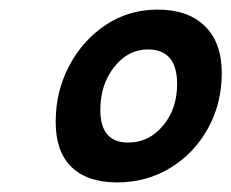

<svg xmlns="http://www.w3.org/2000/svg" viewBox="-20 -764 482 400"><path d="M224 -384Q162 -384 129 -416Q96 -448 96 -510Q96 -574 124.5 -627.5Q153 -681 201 -712.5Q249 -744 308 -744Q372 -744 407 -709.5Q442 -675 442 -612Q442 -548 413 -496Q384 -444 334.5 -414Q285 -384 224 -384ZM247 -467Q290 -467 319.5 -502Q349 -537 349 -589Q349 -661 288 -661Q247 -661 218 -624.5Q189 -588 189 -535Q189 -467 247 -467Z"/></svg>

Font: Petrona ExtraBold
Style: Italic
Weight: 800
Italic angle: -9°
Designer: Ringo R. Seeber
Foundry: Ringo R. Seeber
Version: Version 2.001; ttfautohint (v1.8.3)